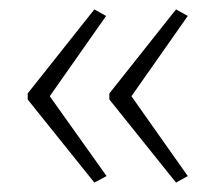

<svg xmlns="http://www.w3.org/2000/svg" viewBox="-20 -480 459 409"><path d="M39 -281 181 -460 206 -446 86 -275 207 -105 181 -91 39 -268ZM213 -281 355 -460 380 -446 260 -275 380 -105 355 -91 213 -268Z"/></svg>

Font: Noto Sans Gujarati ExtraCondensed ExtraLight
Style: Regular
Weight: 200
Width: 2
Designer: Jelle Bosma - Monotype Design Team, Universal Thirst
Foundry: Monotype Imaging Inc.
Version: Version 2.106; ttfautohint (v1.8.4.7-5d5b)